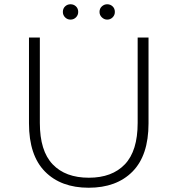

<svg xmlns="http://www.w3.org/2000/svg" viewBox="-20 -876 833 901"><path d="M396 5Q266 5 191 -71Q116 -147 116 -297V-700H167V-299Q167 -168 227 -105Q287 -42 397 -42Q506 -42 566 -105Q626 -168 626 -299V-700H677V-297Q677 -147 602 -71Q527 5 396 5ZM483 -784Q469 -784 458 -794.5Q447 -805 447 -820Q447 -836 458 -846Q469 -856 483 -856Q498 -856 508.5 -846Q519 -836 519 -820Q519 -805 508.5 -794.5Q498 -784 483 -784ZM311 -784Q296 -784 285.5 -794.5Q275 -805 275 -820Q275 -836 285.5 -846Q296 -856 311 -856Q326 -856 336.5 -846Q347 -836 347 -820Q347 -805 336.5 -794.5Q326 -784 311 -784Z"/></svg>

Font: MOST Montserrat Light
Style: Regular
Weight: 300
Designer: Julieta Ulanovsky
Foundry: Julieta Ulanovsky
Version: Version 8.000;March 11, 2024;FontCreator 15.0.0.2926 64-bit